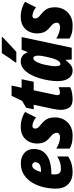

<svg xmlns="http://www.w3.org/2000/svg" viewBox="629 -1441 822 2120"><g transform="rotate(-90 1040.0 -381.0)"><path d="M199.2 9.8Q114.3 9.8 65.7 -39.6Q17.1 -88.9 17.1 -175.8Q17.1 -240.7 32.7 -308.6Q48.3 -376.5 82 -433.8Q115.7 -491.2 168.9 -526.6Q222.2 -562 296.9 -562Q366.7 -562 410.9 -523.2Q455.1 -484.4 455.1 -418.9Q455.1 -352.1 420.9 -309.1Q386.7 -266.1 326.4 -245.6Q266.1 -225.1 187 -225.1H176.8Q173.8 -208.5 173.8 -192.9Q173.8 -151.9 189.5 -135.5Q205.1 -119.1 235.8 -119.1Q272 -119.1 301.3 -127.4Q330.6 -135.7 372.1 -159.2V-40Q327.6 -10.7 285.2 -0.5Q242.7 9.8 199.2 9.8ZM201.2 -338.9H203.1Q267.1 -338.9 288.1 -357.2Q309.1 -375.5 309.1 -402.8Q309.1 -418 299.1 -427.5Q289.1 -437 273.9 -437Q252.9 -437 234.1 -414.1Q215.3 -391.1 201.2 -338.9Z M605 9.8Q551.8 9.8 520.5 2Q489.3 -5.9 459 -22.9V-170.9Q489.3 -150.9 523.4 -139.9Q557.6 -128.9 584 -128.9Q604 -128.9 618.9 -138.2Q633.8 -147.5 633.8 -166Q633.8 -178.7 625.5 -196Q617.2 -213.4 584 -240.2Q539.1 -276.9 527.1 -310.8Q515.1 -344.7 515.1 -378.9Q515.1 -430.2 535.6 -471.9Q556.2 -513.7 597.4 -538.3Q638.7 -563 699.7 -563Q747.1 -563 790.8 -549.6Q834.5 -536.1 863.8 -515.1L802.7 -394Q778.3 -415.5 751.2 -424.8Q724.1 -434.1 710 -434.1Q680.2 -434.1 680.2 -402.8Q680.2 -388.7 687.5 -376.5Q694.8 -364.3 729 -336.9Q765.1 -307.6 784.4 -275.1Q803.7 -242.7 803.7 -183.1Q803.7 -131.8 780.3 -87.9Q756.8 -43.9 712.4 -17.1Q668 9.8 605 9.8Z M1003.9 9.8Q939 9.8 913.1 -26.9Q887.2 -63.5 887.2 -119.1Q887.2 -137.2 889.6 -158Q892.1 -178.7 897.9 -207L943.4 -419.9H893.1L910.2 -502.9L986.3 -547.9L1042 -664.1H1155.3L1131.3 -553.2H1225.1L1197.3 -419.9H1103L1053.2 -184.1Q1051.8 -177.2 1050.5 -170.4Q1049.3 -163.6 1049.3 -158.2Q1049.3 -129.9 1076.2 -129.9Q1083.5 -129.9 1101.1 -133.3Q1118.7 -136.7 1137.2 -145V-17.1Q1109.4 -2 1070.6 3.9Q1031.7 9.8 1003.9 9.8Z M1318.8 9.8Q1265.6 9.8 1234.9 -34.9Q1204.1 -79.6 1204.1 -155.8Q1204.1 -198.2 1212.4 -252Q1220.7 -305.7 1237.5 -360.1Q1254.4 -414.6 1280.3 -460.7Q1306.2 -506.8 1341.8 -534.9Q1377.4 -563 1422.9 -563Q1454.6 -563 1480.7 -545.9Q1506.8 -528.8 1522 -486.8H1524.9L1550.8 -553.2H1690.9L1572.8 0H1442.9L1439 -65.9H1435.1Q1409.7 -33.7 1383.5 -12Q1357.4 9.8 1318.8 9.8ZM1391.1 -125Q1412.6 -125 1428 -148.2Q1443.4 -171.4 1453.6 -204.1Q1463.9 -236.8 1469.7 -265.1Q1480.5 -311.5 1483.2 -333.7Q1485.8 -356 1485.8 -370.1Q1485.8 -423.8 1456.1 -423.8Q1440.9 -423.8 1427.5 -405.8Q1414.1 -387.7 1403.3 -358.9Q1392.6 -330.1 1385 -297.1Q1377.4 -264.2 1373.3 -233.4Q1369.1 -202.6 1369.1 -181.2Q1369.1 -125 1391.1 -125ZM1408.7 -611.8 1411.6 -623Q1439 -659.7 1464.4 -696.3Q1489.7 -732.9 1513.7 -772H1690.9L1689.9 -763.7Q1678.7 -752 1656 -730.7Q1633.3 -709.5 1607.4 -685.3Q1581.5 -661.1 1559.8 -640.9Q1538.1 -620.6 1527.8 -611.8Z M1820.8 9.8Q1767.6 9.8 1736.3 2Q1705.1 -5.9 1674.8 -22.9V-170.9Q1705.1 -150.9 1739.3 -139.9Q1773.4 -128.9 1799.8 -128.9Q1819.8 -128.9 1834.7 -138.2Q1849.6 -147.5 1849.6 -166Q1849.6 -178.7 1841.3 -196Q1833 -213.4 1799.8 -240.2Q1754.9 -276.9 1742.9 -310.8Q1731 -344.7 1731 -378.9Q1731 -430.2 1751.5 -471.9Q1772 -513.7 1813.2 -538.3Q1854.5 -563 1915.5 -563Q1962.9 -563 2006.6 -549.6Q2050.3 -536.1 2079.6 -515.1L2018.6 -394Q1994.1 -415.5 1967 -424.8Q1939.9 -434.1 1925.8 -434.1Q1896 -434.1 1896 -402.8Q1896 -388.7 1903.3 -376.5Q1910.6 -364.3 1944.8 -336.9Q1981 -307.6 2000.2 -275.1Q2019.5 -242.7 2019.5 -183.1Q2019.5 -131.8 1996.1 -87.9Q1972.7 -43.9 1928.2 -17.1Q1883.8 9.8 1820.8 9.8Z"/></g></svg>

Font: Open Sans Condensed ExtraBold
Style: Italic
Weight: 800
Width: 3
Italic angle: -12°
Designer: Monotype Design Team
Foundry: Monotype Imaging Inc.
Version: Version 3.003; ttfautohint (v1.8.4)